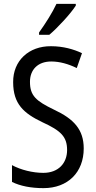

<svg xmlns="http://www.w3.org/2000/svg" viewBox="-20 -963 494 993"><path d="M372 -934V-943H272C251 -898 217 -844 182 -795V-783H235C278 -819 347 -894 372 -934ZM413 -195C413 -293 362 -348 259 -396C166 -441 135 -468 135 -540C135 -602 175 -645 245 -645C289 -645 334 -632 377 -611L404 -688C362 -708 307 -724 244 -724C129 -725 47 -649 48 -538C48 -425 103 -377 199 -331C295 -287 327 -256 327 -187C327 -120 283 -69 204 -69C150 -69 88 -84 42 -109V-22C85 -1 140 10 205 10C331 10 413 -72 413 -195Z"/></svg>

Font: Noto Sans Lao Condensed
Style: Regular
Weight: 400
Width: 3
Designer: Monotype Design Team
Foundry: Monotype Imaging Inc.
Version: Version 2.004